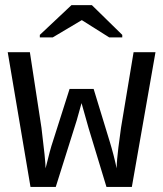

<svg xmlns="http://www.w3.org/2000/svg" viewBox="-20 -733 640 753"><path d="M497.1 0H397.5L327.6 -230L299.8 -328.6L280.8 -260.7L198.7 0H99.6L10.3 -528.3H97.2L142.6 -231.9Q158.7 -103 158.7 -72.8Q177.7 -150.9 187 -177.2L252.9 -384.3H347.2L410.6 -176.8Q426.3 -125.5 437.5 -72.8Q437.5 -87.4 439.5 -109.4Q441.4 -131.3 444.3 -154.5Q447.3 -177.7 450.2 -198.7Q453.1 -219.7 454.6 -231.9L503.9 -528.3H589.8ZM459.5 -596.2V-586.4H408.2L301.3 -653.8H300.3L187 -586.4H136.2V-596.2L260.3 -712.9H340.3Z"/></svg>

Font: Cousine
Style: Regular
Weight: 400
Monospace: yes
Designer: Steve Matteson
Foundry: Ascender Corporation
Version: Version 1.20